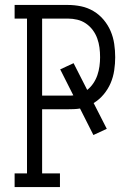

<svg xmlns="http://www.w3.org/2000/svg" viewBox="-20 -755 540 775"><path d="M39 0V-55H89V-680H39V-735H254Q281 -735 307.5 -729.5Q334 -724 357.5 -710Q381 -696 398.5 -675Q416 -654 426.5 -629.5Q437 -605 441 -578Q445 -551 445 -524Q445 -498 441 -471Q437 -444 426.5 -419.5Q416 -395 398.5 -374Q381 -353 358 -339L411 -235L357 -210L303 -317Q291 -315 278.5 -314.5Q266 -314 254 -314H150V-55H222V0ZM150 -369H254Q260 -369 265.5 -369Q271 -369 276 -370L223 -475L277 -500L332 -392Q346 -403 356.5 -418.5Q367 -434 373 -451.5Q379 -469 381.5 -487.5Q384 -506 384 -524Q384 -544 381.5 -563Q379 -582 372.5 -600Q366 -618 354.5 -633.5Q343 -649 327 -660Q311 -671 292 -675.5Q273 -680 254 -680H150Z"/></svg>

Font: Iosevka Slab Light
Style: Regular
Weight: 300
Monospace: yes
Designer: Belleve Invis
Foundry: Belleve Invis
Version: Version 11.1.0; ttfautohint (v1.8.3)